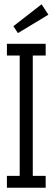

<svg xmlns="http://www.w3.org/2000/svg" viewBox="-20 -875 246 895"><path d="M12.2 -670.9H192.9V-616.2H132.8V-55.2H192.9V0H12.2V-55.2H71.8V-616.2H12.2ZM205.6 -806.6 63.5 -720.7 42.5 -752.9 173.8 -855Z"/></svg>

Font: Stint Ultra Condensed
Style: Regular
Weight: 400
Width: 1
Designer: Astigmatic (AOETI)
Foundry: Astigmatic (AOETI)
Version: Version 1.000